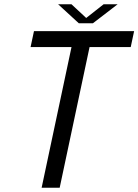

<svg xmlns="http://www.w3.org/2000/svg" viewBox="-20 -884 652 904"><path d="M595.5 -662.5H363.5L412 -711L261 0H176L327 -711L355.5 -662.5H124L140 -737.5H611.5ZM253.5 -864H316.5L397.5 -788.5H372L468 -864H534L417.5 -774.5H351Z"/></svg>

Font: Epilogue
Style: Italic
Weight: 400
Italic angle: -12°
Designer: Tyler Finck
Foundry: Etcetera Type Co
Version: Version 2.112